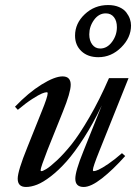

<svg xmlns="http://www.w3.org/2000/svg" viewBox="-20 -726 541 757"><path d="M367.7 -500.5Q326.2 -500.5 301 -524.2Q275.9 -547.9 275.9 -585.4Q275.9 -633.8 314.2 -669.9Q352.5 -706.1 406.2 -706.1Q431.2 -706.1 449.7 -698Q468.3 -689.9 478 -677Q487.8 -664.1 492.2 -651.1Q496.6 -638.2 496.6 -625.5Q496.6 -577.6 457.8 -539.1Q418.9 -500.5 367.7 -500.5ZM375 -534.7Q402.3 -534.7 421.6 -560.8Q440.9 -586.9 440.9 -618.7Q440.9 -643.6 429.2 -658.4Q417.5 -673.3 397 -673.3Q369.6 -673.3 350.8 -647.5Q332 -621.6 332 -590.3Q332 -565.9 343.8 -550.3Q355.5 -534.7 375 -534.7ZM82.5 11.2Q49.8 11.2 49.8 -21.5Q49.8 -51.8 87.9 -145.5L144 -285.6Q168 -344.2 168 -358.4Q168 -362.3 164.1 -362.3Q157.7 -362.3 145.5 -357.4Q133.3 -352.5 107.4 -335.9Q81.5 -319.3 50.3 -293L39.1 -305.2Q92.3 -360.8 144 -392.8Q195.8 -424.8 226.6 -424.8Q258.8 -424.8 258.8 -391.6Q258.8 -361.8 227.5 -284.7L167.5 -135.3Q140.1 -64.9 140.1 -55.2Q140.1 -51.3 144 -51.3Q148.4 -51.3 162.6 -59.6Q176.8 -67.9 204.1 -93.3Q231.4 -118.7 262 -156.7Q292.5 -194.8 332.5 -263.7Q372.6 -332.5 409.7 -418H486.8L371.6 -130.4Q346.2 -67.4 346.2 -55.7Q346.2 -51.3 350.1 -51.3Q356 -51.3 369.1 -57.1Q382.3 -63 407.5 -80.1Q432.6 -97.2 460.9 -122.1L473.6 -110.8Q424.8 -56.2 381.6 -22.5Q338.4 11.2 310.1 11.2Q276.9 11.2 276.9 -21.5Q276.9 -50.8 308.1 -127.9L381.3 -310.5Q347.2 -238.8 310.5 -181.9Q273.9 -125 242.4 -89.6Q210.9 -54.2 180.4 -30.8Q149.9 -7.3 126.2 2Q102.5 11.2 82.5 11.2Z"/></svg>

Font: Elstob 18pt Medium
Style: Italic
Weight: 500
Italic angle: -20°
Designer: Peter S. Baker
Version: Version 1.015